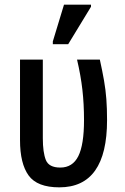

<svg xmlns="http://www.w3.org/2000/svg" viewBox="-20 -796 539 825"><path d="M235 9Q140 9 103 -42Q66 -93 66 -194V-540H164V-202Q164 -141 177 -108.5Q190 -76 239 -76Q292 -76 316.5 -125Q341 -174 341 -280Q341 -349 334 -410.5Q327 -472 311 -540H409Q420 -490 427 -450Q434 -410 437 -370Q440 -330 440 -280Q440 9 235 9ZM207 -606V-618L255 -776H371V-767L273 -606Z"/></svg>

Font: Noto Sans Condensed Medium
Style: Regular
Weight: 500
Width: 3
Designer: Monotype Design Team
Foundry: Monotype Imaging Inc.
Version: Version 2.013; ttfautohint (v1.8.4.7-5d5b)